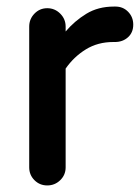

<svg xmlns="http://www.w3.org/2000/svg" viewBox="-20 -550 427 585"><path d="M69 -469Q69 -492 85 -508.5Q101 -525 124 -525Q147 -525 163.5 -508.5Q180 -492 180 -469V-454Q207 -486 243 -508Q279 -530 327 -530H332Q355 -530 370.5 -514Q386 -498 386 -475Q386 -451 370 -436.5Q354 -422 330 -422H325Q278 -422 241.5 -399.5Q205 -377 180 -341V-40Q180 -17 163.5 -1Q147 15 124 15Q101 15 85 -1Q69 -17 69 -40Z"/></svg>

Font: Varela Round Precious
Style: Medium
Weight: 500
Designer: Joe Prince
Foundry: Joe Prince
Version: Version 1.000